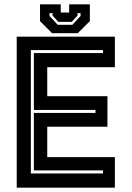

<svg xmlns="http://www.w3.org/2000/svg" viewBox="-20 -870 610 890"><path d="M57.5 0V-700H512.5V-558.5H199V-424H478V-282.5H199V-141.5H512.5V0ZM123 -66H457.5V-80H137V-346.5H422.5V-360.5H137V-624H457.5V-638H123ZM221.5 -716 165.5 -772V-850H261.5V-812H300.5V-850H396.5V-772L340.5 -716ZM247.5 -755H315.5L353.5 -796V-809H339.5V-798L312.5 -768.5H250.5L223.5 -798V-809H209.5V-796Z"/></svg>

Font: Tourney
Style: Bold
Weight: 700
Designer: Tyler Finck
Foundry: Etcetera Type Co
Version: Version 1.015